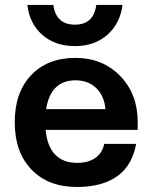

<svg xmlns="http://www.w3.org/2000/svg" viewBox="-20 -742 611 770"><path d="M471.2 -722.2Q461.9 -647.5 410.4 -602.3Q358.9 -557.1 280.8 -557.1Q201.2 -557.1 149.7 -602.3Q98.1 -647.5 89.8 -722.2H193.8Q204.6 -643.1 280.8 -643.1Q355.5 -643.1 366.2 -722.2ZM39.1 -252Q39.1 -371.1 104.7 -440.4Q170.4 -509.8 282.2 -509.8Q391.6 -509.8 461.9 -437.5Q532.2 -365.2 532.2 -252.9V-221.2H163.1Q168.9 -155.8 200.9 -122.3Q232.9 -88.9 289.1 -88.9Q335 -88.9 363 -109.1Q391.1 -129.4 397.9 -165H525.9Q510.7 -79.1 450.7 -35.6Q390.6 7.8 288.1 7.8Q173.3 7.8 106.2 -62Q39.1 -131.8 39.1 -252ZM283.2 -419.9Q183.1 -419.9 165 -304.2H402.8Q398.4 -357.4 366 -388.7Q333.5 -419.9 283.2 -419.9Z"/></svg>

Font: Overused Grotesk SemiBold
Style: Regular
Weight: 600
Version: Version 0.002